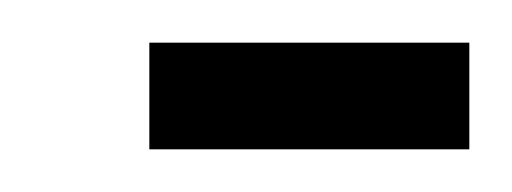

<svg xmlns="http://www.w3.org/2000/svg" viewBox="-20 -395 240 90"><path d="M200 -375V-325H50V-375Z"/></svg>

Font: SOV_Meka
Style: Book
Weight: 400
Version: Version 1.00